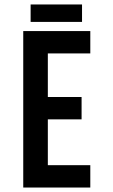

<svg xmlns="http://www.w3.org/2000/svg" viewBox="-20 -839 504 859"><path d="M194 -405H345V-305H194V-100H384V0H84V-700H384V-600H194ZM347 -819V-741H117V-819Z"/></svg>

Font: Bebas Neue Bold
Style: Regular
Weight: 700
Designer: Ryoichi Tsunekawa & LGV (GE)
Foundry: Free Software Foundation, Inc.
Version: Version 1.003 August 13, 2016